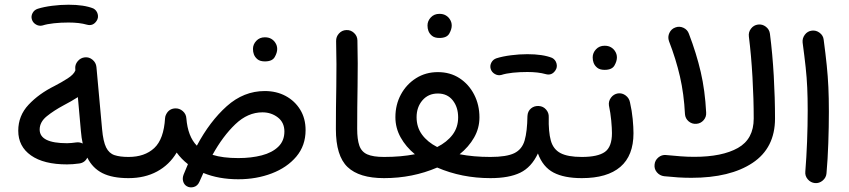

<svg xmlns="http://www.w3.org/2000/svg" viewBox="-20 -748 3679 832"><path d="M59.1 -181.6Q59.1 -246.6 103.8 -294.2Q148.4 -341.8 216.3 -375.5Q246.6 -391.1 273.2 -408.2Q299.8 -425.3 306.6 -442.9L306.2 -449.2Q304.2 -467.8 316.7 -482.7Q329.1 -497.6 347.7 -499.5Q366.2 -501.5 381.1 -489Q396 -476.6 397.9 -457.5L422.4 -188Q427.2 -134.8 439.9 -109.1Q452.6 -83.5 476.3 -75.7Q500 -67.9 536.6 -67.9H537.1Q556.2 -67.9 569.6 -54.4Q583 -41 583 -22Q583 -2.9 569.6 10.5Q556.2 23.9 537.1 23.9H536.6Q466.8 23.9 423.8 2.2Q380.9 -19.5 358.4 -64.9Q347.7 -43 323.7 -39.6Q294.9 -35.6 270.5 -35.6Q169.4 -35.6 114.3 -74.5Q59.1 -113.3 59.1 -181.6ZM311 -130.9Q325.2 -132.8 338.4 -126Q333 -150.4 330.6 -179.7L317.4 -327.1Q303.2 -317.9 287.6 -309.1Q272 -300.3 255.4 -291.5Q213.4 -269 182.6 -244.1Q151.9 -219.2 151.9 -186.5Q151.9 -127.4 270.5 -127.4Q278.8 -127.4 289.6 -128.4Q300.3 -129.4 311 -130.9ZM118.2 -663.6Q113.8 -677.7 121.1 -691.4Q128.4 -705.1 143.6 -710Q169.9 -718.3 205.8 -722.9Q241.7 -727.5 276.9 -727.5Q344.2 -727.5 384.3 -711.4Q398.9 -703.6 403.3 -687.3Q407.7 -670.9 398.4 -657.2Q382.8 -633.8 356.4 -641.1Q324.2 -650.4 276.9 -650.4Q243.7 -650.4 213.9 -647.2Q184.1 -644 164.6 -637.7Q149.9 -633.8 136.2 -641.6Q122.6 -649.4 118.2 -663.6Z M491.2 -22Q491.2 -41 504.6 -54.4Q518.1 -67.9 537.1 -67.9Q606.9 -67.9 648.4 -106.4Q689.9 -145 695.3 -236.3Q695.8 -245.1 700.2 -252.9Q712.4 -276.9 738.8 -278.3Q757.3 -279.3 772 -266.6Q786.6 -253.9 787.6 -234.9Q793.9 -156.7 833 -116.7Q889.2 -222.2 962.6 -287.8Q1036.1 -353.5 1127.4 -353.5Q1177.7 -353.5 1217.5 -332.3Q1257.3 -311 1280.8 -272.9Q1304.2 -234.9 1304.2 -184.1Q1304.2 -117.2 1264.2 -69.6Q1224.1 -22 1157.7 3.4Q1091.3 28.8 1012.7 28.8Q927.7 28.8 861.3 1.5Q852.5 20 844.2 39.6Q836.4 57.6 819.8 62.3Q803.2 66.9 789.6 59.1Q777.8 52.2 773.7 38.1Q769.5 23.9 775.9 7.8Q785.2 -15.1 794.4 -36.6Q766.1 -58.6 745.6 -86.9Q713.9 -33.7 660.6 -4.9Q607.4 23.9 537.1 23.9Q518.1 23.9 504.6 10.5Q491.2 -2.9 491.2 -22ZM1117.2 -261.2Q1053.7 -261.2 999.8 -209.7Q945.8 -158.2 900.9 -77.1Q945.3 -63 1012.7 -63Q1068.8 -63 1114 -74.7Q1159.2 -86.4 1185.8 -112.1Q1212.4 -137.7 1212.4 -178.2Q1212.4 -217.3 1183.8 -239.3Q1155.3 -261.2 1117.2 -261.2ZM1076.2 -536.1Q1076.2 -555.7 1090.6 -571Q1105 -586.4 1127.9 -586.4Q1144 -586.4 1155.3 -579.8Q1166.5 -573.2 1172.9 -563Q1181.2 -550.8 1181.2 -535.6Q1181.2 -519.5 1170.4 -500.7Q1159.7 -481.9 1127.9 -481.9Q1106.9 -481.9 1095.7 -491.2Q1084.5 -500.5 1080.1 -512.7Q1076.2 -522.9 1076.2 -536.1Z M1435.5 -188.5Q1435.5 -280.8 1437.3 -373.8Q1439 -466.8 1436.5 -569.8Q1436 -588.9 1449 -603Q1461.9 -617.2 1481 -617.7Q1499.5 -618.7 1513.9 -605.5Q1528.3 -592.3 1528.8 -573.2Q1531.2 -471.7 1529.5 -377.4Q1527.8 -283.2 1527.8 -189.9Q1527.8 -144 1537.1 -117.2Q1546.4 -90.3 1571.5 -79.1Q1596.7 -67.9 1644 -67.9H1644.5Q1663.6 -67.9 1677 -54.4Q1690.4 -41 1690.4 -22Q1690.4 -2.9 1677 10.5Q1663.6 23.9 1644.5 23.9H1644Q1536.6 23.9 1486.1 -24.2Q1435.5 -72.3 1435.5 -188.5Z M1598.6 -22Q1598.6 -41 1612.1 -54.4Q1625.5 -67.9 1644.5 -67.9Q1717.8 -67.9 1777.8 -79.6Q1738.8 -111.8 1716.1 -152.6Q1693.4 -193.4 1693.4 -240.2Q1693.4 -294.4 1717.3 -338.6Q1741.2 -382.8 1783 -409.2Q1824.7 -435.5 1877.4 -435.5Q1930.7 -435.5 1971.2 -409.2Q2011.7 -382.8 2034.7 -338.1Q2057.6 -293.5 2057.6 -239.3Q2057.6 -192.4 2034.4 -151.9Q2011.2 -111.3 1971.7 -79.6Q2031.7 -67.9 2105 -67.9H2105.5Q2124.5 -67.9 2137.9 -54.4Q2151.4 -41 2151.4 -22Q2151.4 -2.9 2137.9 10.5Q2124.5 23.9 2105.5 23.9H2105Q1981 23.9 1874.5 -22Q1767.6 23.9 1644.5 23.9Q1625.5 23.9 1612.1 10.5Q1598.6 -2.9 1598.6 -22ZM1785.2 -240.2Q1785.2 -196.8 1808.8 -164.6Q1832.5 -132.3 1874.5 -110.8Q1917 -132.3 1941.2 -164.3Q1965.3 -196.3 1965.3 -239.3Q1965.3 -283.7 1941.9 -313.2Q1918.5 -342.8 1877.4 -342.8Q1835.9 -342.8 1810.5 -313.2Q1785.2 -283.7 1785.2 -240.2ZM1832.5 -637.7Q1832.5 -657.2 1846.9 -672.6Q1861.3 -688 1884.3 -688Q1900.4 -688 1911.6 -681.4Q1922.9 -674.8 1929.2 -664.6Q1937.5 -652.3 1937.5 -637.2Q1937.5 -621.1 1926.8 -602.3Q1916 -583.5 1884.3 -583.5Q1863.3 -583.5 1852.1 -592.8Q1840.8 -602.1 1836.4 -614.3Q1832.5 -624.5 1832.5 -637.7Z M2059.1 -22Q2059.1 -41 2072.8 -54.4Q2086.4 -67.9 2105.5 -67.9Q2174.8 -67.9 2208.5 -84.2Q2242.2 -100.6 2253.4 -139.4Q2264.6 -178.2 2265.6 -245.1Q2266.6 -266.1 2281 -278.1Q2295.4 -290 2314.9 -288.6Q2334 -287.6 2346.4 -273.2Q2358.9 -258.8 2357.9 -240.2Q2356.4 -176.8 2366.9 -138.9Q2377.4 -101.1 2408.9 -84.5Q2440.4 -67.9 2501 -67.9H2501.5Q2520.5 -67.9 2533.9 -54.4Q2547.4 -41 2547.4 -22Q2547.4 -2.9 2533.9 10.5Q2520.5 23.9 2501.5 23.9H2501Q2424.8 23.9 2378.7 -0.2Q2332.5 -24.4 2311 -83Q2282.7 -22.9 2234.1 0.5Q2185.5 23.9 2105.5 23.9Q2086.4 23.9 2072.8 10.5Q2059.1 -2.9 2059.1 -22ZM2106.4 -449.2Q2102.1 -463.4 2109.4 -477.1Q2116.7 -490.7 2131.8 -495.6Q2158.2 -503.9 2194.1 -508.5Q2230 -513.2 2265.1 -513.2Q2332.5 -513.2 2372.6 -497.1Q2387.2 -489.3 2391.6 -472.9Q2396 -456.5 2386.7 -442.9Q2371.1 -419.4 2344.7 -426.8Q2312.5 -436 2265.1 -436Q2231.9 -436 2202.1 -432.9Q2172.4 -429.7 2152.8 -423.3Q2138.2 -419.4 2124.5 -427.2Q2110.8 -435.1 2106.4 -449.2Z M2455.6 -22Q2455.6 -41 2469 -54.4Q2482.4 -67.9 2501.5 -67.9Q2570.3 -67.9 2601.1 -89.6Q2631.8 -111.3 2631.8 -171.4Q2631.8 -191.9 2628.7 -225.6Q2625.5 -259.3 2618.7 -291Q2616.2 -309.6 2627.7 -325Q2639.2 -340.3 2657.7 -343.3Q2676.3 -345.7 2691.4 -334.2Q2706.5 -322.8 2710 -304.2Q2718.3 -268.1 2721.7 -232.2Q2725.1 -196.3 2725.1 -170.9Q2725.1 -73.7 2668.2 -24.9Q2611.3 23.9 2501.5 23.9Q2482.4 23.9 2469 10.5Q2455.6 -2.9 2455.6 -22ZM2548.3 -499.5Q2548.3 -519 2562.7 -534.4Q2577.1 -549.8 2600.1 -549.8Q2616.2 -549.8 2627.4 -543.2Q2638.7 -536.6 2645 -526.4Q2653.3 -514.2 2653.3 -499Q2653.3 -482.9 2642.6 -464.1Q2631.8 -445.3 2600.1 -445.3Q2579.1 -445.3 2567.9 -454.6Q2556.6 -463.9 2552.2 -476.1Q2548.3 -486.3 2548.3 -499.5Z M2816.4 -34.2Q2817.9 -53.2 2832.8 -65.7Q2847.7 -78.1 2866.2 -76.2Q2900.9 -72.8 2930.4 -70.6Q2960 -68.4 2988.3 -68.4Q3109.4 -68.4 3177.7 -106.9Q3246.1 -145.5 3246.1 -234.4Q3246.1 -319.8 3240.7 -414.1Q3235.4 -508.3 3225.1 -589.8Q3222.7 -608.9 3234.4 -624Q3246.1 -639.2 3264.6 -641.6Q3283.2 -644 3298.6 -632.3Q3314 -620.6 3316.4 -601.6Q3327.6 -514.6 3333 -418.9Q3338.4 -323.2 3338.4 -234.4Q3338.4 -106.9 3241.2 -42.2Q3144 22.5 2976.1 22.5Q2947.8 22.5 2919.2 20.8Q2890.6 19 2857.9 15.6Q2838.9 13.2 2826.7 -1.2Q2814.5 -15.6 2816.4 -34.2ZM2878.9 -569.8Q2872.6 -587.9 2880.6 -605.2Q2888.7 -622.6 2906.2 -628.9Q2923.8 -635.7 2941.4 -627.7Q2959 -619.6 2965.3 -601.6Q2998 -516.1 3016.6 -435.8Q3035.2 -355.5 3040 -260.7Q3041.5 -241.7 3029.1 -227.3Q3016.6 -212.9 2997.6 -211.4Q2978.5 -210 2964.1 -222.2Q2949.7 -234.4 2948.2 -253.4Q2943.8 -340.8 2926.5 -416.3Q2909.2 -491.7 2878.9 -569.8Z M3458 -563.5Q3456.1 -582 3467.5 -597.4Q3479 -612.8 3497.6 -615.2Q3516.1 -617.7 3531.7 -606Q3547.4 -594.2 3549.3 -575.7Q3557.6 -513.2 3562.5 -465.3Q3567.4 -417.5 3569.6 -370.6Q3571.8 -323.7 3571.8 -264.2Q3571.8 -197.8 3569.3 -127.7Q3566.9 -57.6 3561.5 2.9Q3560.1 21.5 3545.2 34.2Q3530.3 46.9 3511.7 45.4Q3492.7 43.5 3480.2 28.8Q3467.8 14.2 3469.7 -4.4Q3474.6 -64.5 3477.3 -134Q3480 -203.6 3480 -268.6Q3480 -324.7 3478 -367.9Q3476.1 -411.1 3471.2 -456.5Q3466.3 -502 3458 -563.5Z"/></svg>

Font: Mikhak-DS2-FD Medium
Style: Regular
Weight: 500
Designer: Amin Abedi
Version: Version 3.4